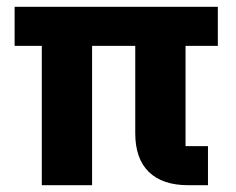

<svg xmlns="http://www.w3.org/2000/svg" viewBox="-20 -545 695 565"><path d="M526 -410V-115H592V0H534Q458 0 418 -39Q378 -78 378 -153V-410H251V0H103V-410H23V-525H621V-410Z"/></svg>

Font: Aneliza
Style: Bold
Weight: 700
Designer: Mike Abbink, Paul van der Laan, Pieter van Rosmalen
Foundry: Bold Monday
Version: Version 3.0